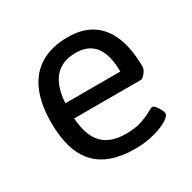

<svg xmlns="http://www.w3.org/2000/svg" viewBox="-125 -655 789 787"><g transform="rotate(-30 269.5 -261.5)"><path d="M300 6Q176 6 115.5 -59Q55 -124 55 -258Q55 -347 81.5 -407Q108 -467 160 -498Q212 -529 288 -529Q357 -529 402.5 -499Q448 -469 471 -411Q494 -353 494 -268Q494 -262 488.5 -252.5Q483 -243 475 -235Q467 -227 461 -227H145Q151 -144 188 -105Q225 -66 299 -66Q343 -66 373.5 -76.5Q404 -87 422 -97.5Q440 -108 445 -108Q452 -108 460 -98Q468 -88 474 -76Q480 -64 480 -58Q480 -49 466 -38Q452 -27 427.5 -17Q403 -7 370.5 -0.5Q338 6 300 6ZM145 -299H405Q405 -378 375 -417.5Q345 -457 285 -457Q220 -457 185 -417.5Q150 -378 145 -299Z"/></g></svg>

Font: Asap
Style: Regular
Weight: 400
Designer: Pablo Cosgaya
Foundry: Omnibus-Type
Version: Version 3.001